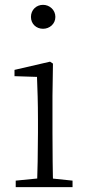

<svg xmlns="http://www.w3.org/2000/svg" viewBox="-20 -774 365 794"><path d="M45 0H280V-27L175 -38H156L45 -27ZM133 0H200C198 -48 197 -159 197 -226V-377L199 -511L187 -519L40 -485V-459L133 -456C135 -405 137 -349 137 -281V-226C137 -159 135 -48 133 0ZM158 -655C185 -655 209 -675 209 -704C209 -733 185 -754 158 -754C130 -754 108 -733 108 -704C108 -675 130 -655 158 -655Z"/></svg>

Font: Source Han Serif TW VF
Style: Regular
Weight: 250
Designer: Ryoko NISHIZUKA 西塚涼子 (kana & ideographs); Frank Grießhammer (Latin, Greek & Cyrillic); Wenlong ZHANG 张文龙 (bopomofo); San
Foundry: Adobe
Version: Version 2.002;hotconv 1.1.0;makeotfexe 2.6.0